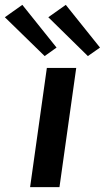

<svg xmlns="http://www.w3.org/2000/svg" viewBox="-94 -771 432 791"><path d="M220 -491 151 0H30L99 -491ZM177 -751 318 -575 268 -540 105 -700ZM-2 -751 139 -575 90 -540 -74 -700Z"/></svg>

Font: Exo 2 SemiBold
Style: Italic
Weight: 600
Italic angle: -8°
Designer: Natanael Gama
Foundry: Natanael Gama
Version: Version 2.010